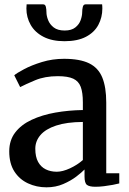

<svg xmlns="http://www.w3.org/2000/svg" viewBox="-20 -830 578 862"><path d="M188.5 11Q144 11 105.8 -6.8Q67.5 -24.5 44.5 -60.2Q21.5 -96 21.5 -150.5Q21.5 -200.5 48.5 -235.5Q75.5 -270.5 122.2 -292.2Q169 -314 228.2 -324.5Q287.5 -335 352 -336V-370.5Q352 -414.5 342.5 -440Q333 -465.5 308.8 -476.8Q284.5 -488 239.5 -488Q181.5 -488 138 -469.8Q94.5 -451.5 70.5 -439L44 -492Q54.5 -501.5 87.8 -519.2Q121 -537 168.2 -551.5Q215.5 -566 267.5 -566Q338.5 -566 380 -545.8Q421.5 -525.5 439.2 -482Q457 -438.5 457 -369.5V-52H515.5V-6.5Q504.5 -3.5 486 0Q467.5 3.5 446.8 6Q426 8.5 408.5 8.5Q381.5 8.5 370.5 0.2Q359.5 -8 359.5 -37.5V-69Q347 -56 322.5 -37.2Q298 -18.5 264 -3.8Q230 11 188.5 11ZM235 -59Q261 -59 294 -74.2Q327 -89.5 352 -111.5V-282.5Q279 -282 231.8 -266.2Q184.5 -250.5 161.5 -223.5Q138.5 -196.5 138.5 -162.5Q138.5 -126 151 -103.2Q163.5 -80.5 185.2 -69.8Q207 -59 235 -59ZM173.5 -810.5Q183.5 -810.5 186 -799Q188.5 -787.5 188.5 -775.5Q188.5 -759 196 -739.8Q203.5 -720.5 221.2 -706.8Q239 -693 270.5 -693Q301 -693 318.2 -706.8Q335.5 -720.5 342.2 -739.8Q349 -759 349 -775.5Q349 -787.5 351.8 -799Q354.5 -810.5 364.5 -810.5H438.5Q439 -806.5 439.2 -801.2Q439.5 -796 439.5 -792Q439.5 -752 421.5 -718.2Q403.5 -684.5 365.8 -664.8Q328 -645 269.5 -645Q213.5 -645 175.2 -664.8Q137 -684.5 117.8 -718.2Q98.5 -752 98.5 -792Q98.5 -796.5 99 -801Q99.5 -805.5 99.5 -810.5Z"/></svg>

Font: Merriweather 20pt Medium
Style: Regular
Weight: 500
Version: Version 2.100